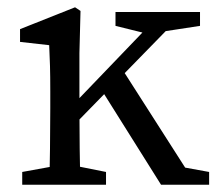

<svg xmlns="http://www.w3.org/2000/svg" viewBox="-20 -507 594 527"><path d="M115 0H201C199 -45 198 -148 198 -210V-361L201 -477L186 -487L35 -427V-392L115 -383C117 -343 118 -312 118 -257V-210C118 -148 117 -45 115 0ZM41 0H271V-35L171 -55H151L41 -35V0ZM158 -138 486 -474H425L158 -196V-138ZM422 0H554V-35L444 -55L508 -16L311 -324L255 -266L422 0ZM297 -436 398 -411 418 -419 529 -436V-474H297V-436Z"/></svg>

Font: Source Serif Variable
Style: Regular
Weight: 389
Designer: Frank Grießhammer
Foundry: Adobe Systems Incorporated
Version: Version 3.001;hotconv 1.0.111;makeotfexe 2.5.65597